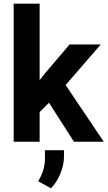

<svg xmlns="http://www.w3.org/2000/svg" viewBox="-20 -770 584 1043"><path d="M246.1 -211.9 195.3 -161.1V0H54.2V-750H195.3V-334.5L222.7 -369.6L357.9 -528.3H527.3L336.4 -308.1L543.9 0H381.8ZM256.8 252.9 187 214.4Q222.7 158.2 224.1 96.2V45.9H327.6V80.6Q327.6 126 307.4 174.3Q287.1 222.7 256.8 252.9Z"/></svg>

Font: RobotoInd
Style: Bold
Weight: 700
Designer: Google
Version: Version 2.001150; 2014